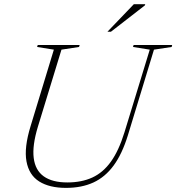

<svg xmlns="http://www.w3.org/2000/svg" viewBox="-20 -904 858 934"><path d="M164 -286.5Q136.5 -195.5 144 -135.5Q151.5 -75.5 193 -46Q234.5 -16.5 307.5 -16.5Q377 -16.5 429.2 -40.5Q481.5 -64.5 519.8 -118Q558 -171.5 585.5 -260.5L708.5 -662.5L627 -675.5L630 -685H817.5L815 -675.5L729 -662.5L602 -245.5Q574 -155 532.8 -98.8Q491.5 -42.5 434.2 -16.2Q377 10 301 10Q220.5 10 170.8 -21.2Q121 -52.5 108.8 -119Q96.5 -185.5 129 -291L242 -662.5L160.5 -675.5L163.5 -685H367.5L364.5 -675.5L279 -662.5ZM502.5 -749.5 631 -883.5H686.5L685 -878L519.5 -749.5Z"/></svg>

Font: Newsreader 36pt ExtraLight
Style: Italic
Weight: 250
Italic angle: -17°
Designer: Hugues Gentile
Foundry: Production Type
Version: Version 1.003